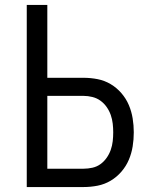

<svg xmlns="http://www.w3.org/2000/svg" viewBox="-20 -755 640 775"><path d="M88 0V-735H171V-441H317Q346 -441 374 -435.5Q402 -430 426.5 -415.5Q451 -401 470 -379Q489 -357 500 -331Q511 -305 515.5 -277Q520 -249 520 -221Q520 -192 515.5 -164Q511 -136 500 -110Q489 -84 470 -62Q451 -40 426.5 -25.5Q402 -11 374 -5.5Q346 0 317 0ZM317 -74Q335 -74 353 -78Q371 -82 385.5 -92.5Q400 -103 410.5 -118Q421 -133 427 -150Q433 -167 435 -185Q437 -203 437 -221Q437 -238 435 -256Q433 -274 427 -291Q421 -308 410.5 -323Q400 -338 385.5 -348.5Q371 -359 353 -363.5Q335 -368 317 -368H171V-74Z"/></svg>

Font: Iosevka Meiseki Sans
Style: Regular
Weight: 400
Monospace: yes
Designer: Belleve Invis
Foundry: Belleve Invis
Version: Version 11.2.6; ttfautohint (v1.8.4)